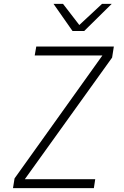

<svg xmlns="http://www.w3.org/2000/svg" viewBox="-20 -970 640 990"><path d="M47 0 55 -50 508 -684H159L167 -730H567L558 -673L108 -46H471L464 0ZM354 -810 256 -950H305L389 -841L506 -950H556L414 -810Z"/></svg>

Font: JetBrains Mono NL Thin
Style: Italic
Weight: 100
Italic angle: -9°
Monospace: yes
Designer: Philipp Nurullin, Konstantin Bulenkov
Foundry: JetBrains
Version: Version 2.305; ttfautohint (v1.8.4.7-5d5b)